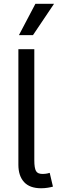

<svg xmlns="http://www.w3.org/2000/svg" viewBox="-20 -986 304 1010"><path d="M76.7 -727.3H160.5V-142Q160.5 -102.3 169.4 -86.3Q178.3 -70.3 206 -71Q220.9 -71.7 228.2 -73.3Q235.4 -74.9 241.5 -76.7L258.5 -4.3Q247.5 -1.1 230.8 1.6Q214.1 4.3 196 4.3Q136.4 4.3 106.5 -28.4Q76.7 -61.1 76.7 -119.3ZM79.5 -801.1 166.2 -965.9H264.2L153.4 -801.1Z"/></svg>

Font: InterMG
Style: Regular
Weight: 400
Designer: Rasmus Andersson
Foundry: rsms
Version: Version 3.019;December 26, 2023;FontCreator 15.0.0.2955 64-b